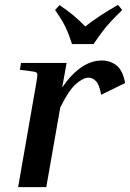

<svg xmlns="http://www.w3.org/2000/svg" viewBox="-20 -764 531 784"><path d="M342 -447Q320 -447 290.5 -421.5Q261 -396 226 -325L169 0H54L128 -424Q134 -457 132 -463.5Q130 -470 115 -472L61 -479L66 -507H252L234 -407Q310 -517 396 -517Q429 -517 455 -497.5Q481 -478 491 -425L393 -377Q386 -418 372 -432.5Q358 -447 342 -447ZM479 -723Q451 -696 432.5 -676Q414 -656 398.5 -635.5Q383 -615 362 -584H274Q264 -615 255.5 -635.5Q247 -656 235.5 -676Q224 -696 205 -723L223 -743Q255 -722 281 -700Q307 -678 328 -656Q356 -678 391 -701Q426 -724 462 -744Z"/></svg>

Font: Inria Serif
Style: Bold Italic
Weight: 700
Italic angle: -10°
Designer: Black Foundry Team
Foundry: Black Foundry
Version: Version 1.000; ttfautohint (v1.8.3)